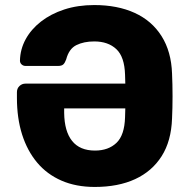

<svg xmlns="http://www.w3.org/2000/svg" viewBox="-20 -730 749 760"><path d="M661 -439Q663 -396 663 -349Q663 -302 661 -261Q658 -172 620 -112Q582 -52 515 -21Q448 10 355 10Q281 10 223.5 -15Q166 -40 127 -86.5Q88 -133 67.5 -197.5Q47 -262 47 -343V-365Q47 -380 57 -389.5Q67 -399 81 -399H476Q476 -408 475.5 -416.5Q475 -425 475 -434Q473 -505 440.5 -535.5Q408 -566 353 -566Q312 -566 282.5 -551.5Q253 -537 242 -495Q237 -481 230.5 -475Q224 -469 210 -469H81Q72 -469 65.5 -475Q59 -481 59 -490Q60 -535 81.5 -574.5Q103 -614 142 -644.5Q181 -675 234.5 -692.5Q288 -710 353 -710Q445 -710 513 -679Q581 -648 619.5 -587Q658 -526 661 -439ZM356 -134Q409 -134 441 -164.5Q473 -195 475 -266Q475 -275 475.5 -283.5Q476 -292 476 -301H234V-283Q235 -210 265.5 -172Q296 -134 356 -134Z"/></svg>

Font: Rubik Light
Style: Bold
Weight: 700
Version: Version 2.104